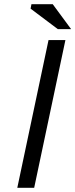

<svg xmlns="http://www.w3.org/2000/svg" viewBox="-20 -890 357 910"><path d="M210 -700H290L142 0H62ZM317 -752H254L125 -849L129 -870H230Z"/></svg>

Font: PT Sans
Style: Italic
Weight: 400
Italic angle: -12°
Designer: A.Korolkova, O.Umpeleva, V.Yefimov
Foundry: ParaType Ltd
Version: Version 2.003W OFL